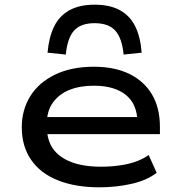

<svg xmlns="http://www.w3.org/2000/svg" viewBox="-20 -791 769 820"><path d="M404 9Q302 9 227 -21Q152 -51 112.5 -109Q73 -167 73 -247Q73 -322 109.5 -380.5Q146 -439 215.5 -472.5Q285 -506 381 -506Q470 -506 533 -475Q596 -444 629.5 -387Q663 -330 663 -249V-218H155V-291H591L567 -269Q566 -347 517 -386Q468 -425 381 -425Q321 -425 276.5 -407Q232 -389 206 -353Q180 -317 180 -263V-251Q180 -194 206 -156.5Q232 -119 284 -99Q336 -79 413 -79Q472 -79 524.5 -90.5Q577 -102 615 -129L649 -53Q608 -21 542.5 -6Q477 9 404 9ZM261 -558 183 -566Q189 -633 211.5 -678.5Q234 -724 277 -747.5Q320 -771 384 -771Q449 -771 492 -747.5Q535 -724 557.5 -678.5Q580 -633 585 -566L508 -558Q501 -629 472 -660.5Q443 -692 384 -692Q325 -692 296.5 -660.5Q268 -629 261 -558Z"/></svg>

Font: Nunito Sans 7pt Expanded Medium
Style: Regular
Weight: 500
Width: 7
Designer: Vernon Adams
Foundry: Vernon Adams
Version: Version 3.101;gftools[0.9.27]